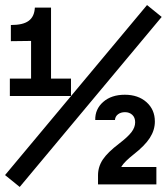

<svg xmlns="http://www.w3.org/2000/svg" viewBox="-30 -730 660 760"><path d="M9 -350H251V-419H172V-700H108Q107 -682 101 -669Q95 -656 83.5 -647.5Q72 -639 54.5 -635Q37 -631 13 -631V-567L93 -568V-419H9ZM-10 -37 48 10 610 -663 552 -710ZM358 0H589V-69H396L440 -32Q440 -54 452 -72.5Q464 -91 498 -118Q543 -153 563 -184Q583 -215 583 -249Q583 -296 550 -325.5Q517 -355 464 -355Q411 -355 378.5 -326.5Q346 -298 347 -255H425Q426 -269 437 -277.5Q448 -286 465 -286Q482 -286 493.5 -275.5Q505 -265 505 -246Q505 -226 490.5 -207Q476 -188 442 -162Q396 -127 377 -98.5Q358 -70 358 -36Z"/></svg>

Font: CommitMonoV142 ExtLt
Style: Regular
Weight: 200
Monospace: yes
Designer: Eigil Nikolajsen
Foundry: Eigil Nikolajsen
Version: Version 1.142